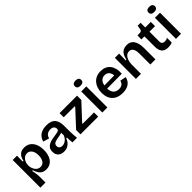

<svg xmlns="http://www.w3.org/2000/svg" viewBox="211 -1969 3372 3372"><g transform="rotate(-45 1897.5 -283.0)"><path d="M68 164V-263V-523H175L173 -379L190 -378Q200 -429 222.5 -464.5Q245 -500 280 -518Q315 -536 363 -536Q432 -536 480.5 -501.5Q529 -467 555 -405Q581 -343 581 -259Q581 -180 557 -118.5Q533 -57 486 -22Q439 13 370 13Q319 13 284 -7Q249 -27 227 -63Q205 -99 191 -146H174Q179 -118 184 -89Q189 -60 192 -32.5Q195 -5 195 20V164ZM329 -90Q367 -90 394 -111.5Q421 -133 435 -171.5Q449 -210 449 -260Q449 -312 434.5 -349.5Q420 -387 392.5 -408.5Q365 -430 327 -430Q294 -430 269 -415Q244 -400 227.5 -376Q211 -352 202.5 -323.5Q194 -295 194 -268V-252Q194 -232 199.5 -210Q205 -188 216 -166.5Q227 -145 243 -127.5Q259 -110 281 -100Q303 -90 329 -90Z M813 13Q770 13 735.5 -3.5Q701 -20 681.5 -52.5Q662 -85 662 -132Q662 -185 685.5 -217Q709 -249 746.5 -266Q784 -283 826.5 -291Q869 -299 907 -304Q944 -310 965.5 -315Q987 -320 997 -330.5Q1007 -341 1007 -360Q1007 -382 997 -399.5Q987 -417 967 -427Q947 -437 915 -437Q886 -437 859.5 -427Q833 -417 814.5 -395.5Q796 -374 789 -339L676 -372Q686 -413 707 -443.5Q728 -474 759 -495Q790 -516 829.5 -526Q869 -536 915 -536Q977 -536 1018.5 -520Q1060 -504 1084.5 -474Q1109 -444 1120 -402.5Q1131 -361 1131 -311V-214Q1131 -180 1132.5 -143.5Q1134 -107 1136 -70.5Q1138 -34 1142 0H1029Q1026 -29 1023 -61.5Q1020 -94 1019 -128H1003Q990 -90 964 -57.5Q938 -25 900 -6Q862 13 813 13ZM862 -81Q882 -81 903 -88Q924 -95 944 -109Q964 -123 981 -145Q998 -167 1009 -196L1007 -280L1032 -276Q1015 -262 990.5 -254Q966 -246 938.5 -241.5Q911 -237 883.5 -232Q856 -227 833.5 -218.5Q811 -210 798 -194Q785 -178 785 -151Q785 -118 806.5 -99.5Q828 -81 862 -81Z M1228 0V-108L1505 -407V-420H1232V-523H1666V-417L1386 -116V-104H1668V0Z M1770 0V-523H1896V0ZM1834 -603Q1796 -603 1775.5 -619Q1755 -635 1755 -666Q1755 -698 1775.5 -714Q1796 -730 1834 -730Q1873 -730 1893.5 -714Q1914 -698 1914 -666Q1914 -635 1893.5 -619Q1873 -603 1834 -603Z M2270 13Q2206 13 2157 -5Q2108 -23 2074 -57.5Q2040 -92 2022.5 -141Q2005 -190 2005 -252Q2005 -314 2022 -365.5Q2039 -417 2072 -455.5Q2105 -494 2152.5 -515Q2200 -536 2261 -536Q2318 -536 2363.5 -517Q2409 -498 2439.5 -460Q2470 -422 2484.5 -367Q2499 -312 2494 -240L2086 -236V-310L2419 -313L2377 -272Q2383 -328 2368.5 -364Q2354 -400 2326 -418Q2298 -436 2262 -436Q2221 -436 2190.5 -414.5Q2160 -393 2143.5 -352.5Q2127 -312 2127 -254Q2127 -167 2165 -124.5Q2203 -82 2271 -82Q2300 -82 2321 -89.5Q2342 -97 2355.5 -109.5Q2369 -122 2377.5 -138.5Q2386 -155 2390 -172L2501 -149Q2493 -113 2475.5 -83Q2458 -53 2429.5 -31.5Q2401 -10 2362 1.5Q2323 13 2270 13Z M2605 0V-315V-523H2711L2708 -357H2725Q2739 -422 2764 -461Q2789 -500 2825.5 -518Q2862 -536 2908 -536Q2957 -536 2989.5 -519Q3022 -502 3042 -473.5Q3062 -445 3072.5 -410.5Q3083 -376 3086.5 -341Q3090 -306 3090 -276V0H2963V-260Q2963 -280 2961 -308Q2959 -336 2949.5 -363.5Q2940 -391 2920 -410Q2900 -429 2863 -429Q2821 -429 2792 -402Q2763 -375 2747.5 -330.5Q2732 -286 2731 -231V0Z M3400 12Q3361 12 3330.5 1.5Q3300 -9 3279.5 -31.5Q3259 -54 3249 -88.5Q3239 -123 3239 -171V-422H3163L3165 -521H3213Q3244 -521 3258 -531.5Q3272 -542 3276 -567L3287 -639H3360V-523H3498V-418H3360V-176Q3360 -135 3380 -120Q3400 -105 3430 -105Q3448 -105 3466.5 -109.5Q3485 -114 3501 -125V-5Q3471 5 3445.5 8.5Q3420 12 3400 12Z M3600 0V-523H3726V0ZM3664 -603Q3626 -603 3605.5 -619Q3585 -635 3585 -666Q3585 -698 3605.5 -714Q3626 -730 3664 -730Q3703 -730 3723.5 -714Q3744 -698 3744 -666Q3744 -635 3723.5 -619Q3703 -603 3664 -603Z"/></g></svg>

Font: Bricolage Grotesque SemiBold
Style: Regular
Weight: 600
Designer: Mathieu Triay
Foundry: Atelier Triay
Version: Version 1.000;gftools[0.9.30]